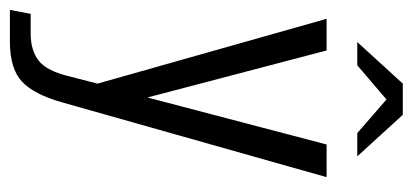

<svg xmlns="http://www.w3.org/2000/svg" viewBox="-253 -421 834 388"><g transform="rotate(90 164.0 -227.0)"><path d="M-10 170 -2 128H38Q72 128 93 111.5Q114 95 125 47L139 -7L8 -470H72L167 -108L168 -93H166L167 -108L262 -470H328L177 64Q161 121 135 145.5Q109 170 54 170ZM55 -532 139 -624H202L286 -532H239L171 -591L102 -532Z"/></g></svg>

Font: Smooch Sans Thin Medium
Style: Regular
Weight: 500
Version: Version 1.010